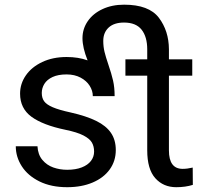

<svg xmlns="http://www.w3.org/2000/svg" viewBox="-20 -778 866 808"><path d="M791.5 0Q760.3 9.8 721.7 9.8Q667.5 9.8 633.5 -28.1Q599.6 -65.9 599.6 -145.5V-459.5H507.8V-528.3H599.6V-570.3Q599.6 -623 575.9 -653.1Q552.2 -683.1 502 -683.1Q460 -683.1 437.3 -662.1Q414.6 -641.1 414.6 -606Q414.6 -581.5 419.9 -559.6Q425.3 -537.6 436 -506.3Q449.2 -467.8 455.8 -439Q462.4 -410.2 462.4 -373.5H411.6H370.6Q370.6 -396 357.4 -417Q344.2 -438 319.1 -451.4Q293.9 -464.8 260.3 -464.8Q224.6 -464.8 201.2 -453.9Q177.7 -442.9 166.7 -425Q155.8 -407.2 155.8 -386.7Q155.8 -365.7 165.8 -351.8Q175.8 -337.9 201.9 -326.7Q228 -315.4 277.3 -304.7Q343.8 -289.6 385.3 -269Q426.8 -248.5 447 -218.8Q467.3 -189 467.3 -146.5Q467.3 -100.6 441.9 -65.2Q416.5 -29.8 370.1 -10Q323.7 9.8 262.7 9.8Q195.3 9.8 146.2 -14.4Q97.2 -38.6 71.8 -78.1Q46.4 -117.7 46.4 -162.6H137.7Q139.6 -127.4 158.2 -105.2Q176.8 -83 204.3 -73.2Q231.9 -63.5 262.7 -63.5Q298.3 -63.5 324 -73.5Q349.6 -83.5 362.8 -100.8Q376 -118.2 376 -140.1Q376 -162.1 366.7 -178.2Q357.4 -194.3 331.1 -208Q304.7 -221.7 254.9 -231.9Q160.6 -251.5 112.5 -286.6Q64.5 -321.8 64.5 -383.8Q64.5 -425.8 88.9 -460.9Q113.3 -496.1 158 -517.1Q202.6 -538.1 260.3 -538.1Q310.1 -538.1 348.6 -523.9Q327.1 -577.6 327.1 -617.2Q327.1 -656.7 349.4 -689Q371.6 -721.2 411.4 -739.7Q451.2 -758.3 502.4 -758.3Q606.9 -758.3 648.7 -703.1Q690.4 -647.9 690.9 -570.8V-528.3H789.1V-459.5H690.9V-145Q690.9 -67.4 748.5 -67.4Q768.1 -67.4 791 -72.8Z"/></svg>

Font: Heebo
Style: Regular
Weight: 400
Designer: Oded Ezer
Foundry: Meir Sadan
Version: Version 2.001; ttfautohint (v1.5.14-ce02) -l 8 -r 50 -G 200 